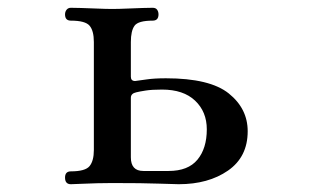

<svg xmlns="http://www.w3.org/2000/svg" viewBox="-20 -473 804 493"><path d="M162 0Q147 0 147 -17Q147 -33 162 -33Q199 -33 210 -46.5Q221 -60 221 -88V-365Q221 -394 210 -407Q199 -420 162 -420Q147 -420 147 -436Q147 -443 151 -448Q155 -453 162 -453Q169 -453 188 -452.5Q207 -452 229.5 -451Q252 -450 268 -450Q285 -450 306.5 -451Q328 -452 346.5 -452.5Q365 -453 372 -453Q380 -453 383.5 -448Q387 -443 387 -436Q387 -420 372 -420Q335 -420 325.5 -407Q316 -394 316 -365V-276Q316 -265 327 -265Q336 -266 356 -269Q376 -272 406 -272Q519 -272 567.5 -233Q616 -194 616 -136Q616 -70 565.5 -35Q515 0 439 0Q426 0 387 -1.5Q348 -3 268 -3Q252 -3 229.5 -2.5Q207 -2 188 -1Q169 0 162 0ZM348 -34H413Q463 -34 487 -63Q511 -92 511 -141Q511 -186 481 -214.5Q451 -243 396 -243Q370 -243 354 -240.5Q338 -238 330 -236Q316 -233 316 -222V-69Q316 -34 348 -34Z"/></svg>

Font: Zen Old Mincho SemiBold
Style: Regular
Weight: 600
Version: Version 1.500